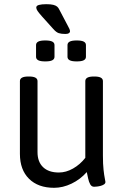

<svg xmlns="http://www.w3.org/2000/svg" viewBox="-20 -890 597 916"><path d="M238 6Q162 6 118.5 -37Q75 -80 75 -156V-503Q75 -525 115 -525H119Q159 -525 159 -503V-164Q159 -118 185.5 -92.5Q212 -67 261 -67Q295 -67 328.5 -86Q362 -105 387 -137V-503Q387 -525 427 -525H431Q471 -525 471 -503V-148Q471 -107 474 -80Q477 -53 480 -39Q483 -25 483 -22Q483 -15 476.5 -10.5Q470 -6 461 -3.5Q452 -1 443 0Q434 1 429 1Q417 1 410.5 -10.5Q404 -22 400.5 -38.5Q397 -55 394 -69Q363 -34 321.5 -14Q280 6 238 6ZM346 -597Q323 -597 312.5 -602.5Q302 -608 302 -619V-675Q302 -686 312.5 -691.5Q323 -697 346 -697Q369 -697 379.5 -691.5Q390 -686 390 -675V-619Q390 -608 379.5 -602.5Q369 -597 346 -597ZM196 -597Q173 -597 162.5 -602.5Q152 -608 152 -619V-675Q152 -686 162.5 -691.5Q173 -697 196 -697Q219 -697 229.5 -691.5Q240 -686 240 -675V-619Q240 -608 229.5 -602.5Q219 -597 196 -597ZM292 -728Q272 -728 260 -732Q248 -736 234 -752L180 -812Q165 -829 159 -838Q153 -847 153 -854Q153 -863 166 -866.5Q179 -870 201 -870Q222 -870 234 -867Q246 -864 252.5 -858.5Q259 -853 263 -844L303 -768Q308 -759 311 -752.5Q314 -746 314 -741Q314 -735 308.5 -731.5Q303 -728 292 -728Z"/></svg>

Font: Asap
Style: Regular
Weight: 400
Designer: Pablo Cosgaya
Foundry: Omnibus-Type
Version: Version 3.001